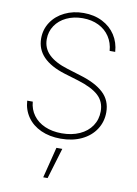

<svg xmlns="http://www.w3.org/2000/svg" viewBox="-102 -784 783 1096"><g transform="rotate(10 289.0 -236.0)"><path d="M293 -687.5Q240.2 -687.5 198.7 -667.7Q157.2 -647.9 133.8 -613Q110.4 -578.1 110.4 -534.2Q110.4 -481.4 147.5 -445.6Q184.6 -409.7 256.8 -387.7L335.9 -363.3Q425.8 -336.4 471.7 -293Q517.6 -249.5 517.6 -181.6Q517.6 -126.5 488.8 -82.3Q460 -38.1 407.7 -13.2Q355.5 11.7 287.1 11.7Q221.7 11.7 171.9 -11Q122.1 -33.7 93.5 -74.7Q64.9 -115.7 61.5 -168.9H93.8Q97.2 -124.5 122.1 -90.6Q147 -56.6 189.5 -38.1Q231.9 -19.5 287.1 -19.5Q345.7 -19.5 390.6 -39.8Q435.5 -60.1 460.4 -96.9Q485.4 -133.8 485.4 -181.6Q485.4 -237.3 447.5 -272.5Q409.7 -307.6 327.1 -333L246.1 -357.4Q162.1 -383.3 120.1 -427Q78.1 -470.7 78.1 -533.2Q78.1 -585.4 106.2 -627.7Q134.3 -669.9 183.3 -693.8Q232.4 -717.8 293 -717.8Q354 -717.8 401.6 -693.6Q449.2 -669.4 476.8 -627Q504.4 -584.5 507.8 -530.3H475.6Q472.2 -576.7 448.7 -612.3Q425.3 -647.9 385 -667.7Q344.7 -687.5 293 -687.5ZM272.5 67.4H306.6L252.9 246.1H227.5Z"/></g></svg>

Font: Pretendard JP Thin
Style: Regular
Weight: 100
Designer: Base glyphs from Inter by Rasmus Andersson; Hangeul glyphs from Noto Sans CJK(Source Han Sans) by Jang Soo-young and Kan
Foundry: Kil Hyung-jin
Version: Version 1.309